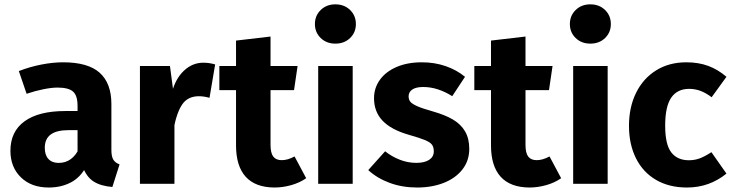

<svg xmlns="http://www.w3.org/2000/svg" viewBox="-20 -829 3303 866"><path d="M264.4 -548Q377.2 -548 429.8 -500.7Q482.4 -453.4 482.4 -359.8V-153Q482.4 -123.4 491 -109.1Q499.6 -94.8 519.2 -87.4L486.8 14.4Q433.6 10 401.7 -10.7Q369.8 -31.4 353 -77L329.8 -132V-351.6Q329.8 -398 309.4 -416Q289 -434 239.6 -434Q213.6 -434 176.7 -426.7Q139.8 -419.4 100 -406L65 -508.4Q114 -527.6 166.3 -537.8Q218.6 -548 264.4 -548ZM351.4 -328.2V-242H289.6Q235.2 -242 208.6 -222.2Q182 -202.4 182 -162.2Q182 -129.6 198.4 -111.9Q214.8 -94.2 244.8 -94.2Q276 -94.2 299.5 -111.5Q323 -128.8 337.6 -161.2L368.8 -77.8Q342.2 -28 298.5 -5.6Q254.8 16.8 199.8 16.8Q121.2 16.8 74.1 -29.3Q27 -75.4 27 -148.8Q27 -235.8 90.8 -282Q154.6 -328.2 274.6 -328.2Z M897.2 -546.2Q924 -546.2 950.4 -538.4L925 -387.8Q899.2 -395 877.2 -395Q827.2 -395 801.9 -358.1Q776.6 -321.2 762.4 -243.8L755.8 -413Q771.6 -474.4 809.8 -510.3Q848 -546.2 897.2 -546.2ZM746.6 -531.2 762 -415.4 766.8 -281.4V0H611.2V-531.2Z M1200.2 -176.2Q1200.2 -138.8 1212.6 -122.7Q1225 -106.6 1250.6 -106.6Q1278 -106.6 1308.6 -123.4L1361 -25.2Q1332 -4.8 1293.7 6Q1255.4 16.8 1217.8 16.8Q1131.6 16.2 1088.1 -31.9Q1044.6 -80 1044.6 -173.4V-646L1200.2 -664.2ZM1322.2 -531.2 1306.2 -422.4H969.4V-531.2Z M1570.8 -531.2V0H1415.2V-531.2ZM1492.6 -809.4Q1533 -809.4 1559.1 -783.9Q1585.2 -758.4 1585.2 -720.6Q1585.2 -682.8 1559.1 -657.5Q1533 -632.2 1492.6 -632.2Q1452.6 -632.2 1426.5 -657.5Q1400.4 -682.8 1400.4 -720.6Q1400.4 -758.4 1426.5 -783.9Q1452.6 -809.4 1492.6 -809.4Z M1882.8 -548Q1939.8 -548 1989.7 -530.9Q2039.6 -513.8 2077.4 -482.6L2019.8 -395.2Q1988 -415.2 1955.2 -425.9Q1922.4 -436.6 1888.8 -436.6Q1856.4 -436.6 1839.7 -425.3Q1823 -414 1823 -394.6Q1823 -379.8 1830.8 -370.1Q1838.6 -360.4 1861.7 -350.1Q1884.8 -339.8 1932.4 -326.4Q1987.4 -310.8 2023.2 -289.7Q2059 -268.6 2077.8 -236.2Q2096.6 -203.8 2096.6 -157.6Q2096.6 -104 2065.5 -64.4Q2034.4 -24.8 1981.1 -4Q1927.8 16.8 1861.6 16.8Q1794.4 16.8 1737.7 -4.1Q1681 -25 1641 -61.8L1717 -146.6Q1747.8 -122.2 1783.9 -108.3Q1820 -94.4 1857.8 -94.4Q1894.8 -94.4 1915.7 -108.1Q1936.6 -121.8 1936.6 -146.2Q1936.6 -165.4 1928.3 -176.5Q1920 -187.6 1897.2 -197.1Q1874.4 -206.6 1823.6 -221.2Q1744.4 -243.8 1705.7 -284.4Q1667 -325 1667 -386.2Q1667 -432 1693.3 -468.8Q1719.6 -505.6 1768.5 -526.8Q1817.4 -548 1882.8 -548Z M2350.2 -176.2Q2350.2 -138.8 2362.6 -122.7Q2375 -106.6 2400.6 -106.6Q2428 -106.6 2458.6 -123.4L2511 -25.2Q2482 -4.8 2443.7 6Q2405.4 16.8 2367.8 16.8Q2281.6 16.2 2238.1 -31.9Q2194.6 -80 2194.6 -173.4V-646L2350.2 -664.2ZM2472.2 -531.2 2456.2 -422.4H2119.4V-531.2Z M2720.8 -531.2V0H2565.2V-531.2ZM2642.6 -809.4Q2683 -809.4 2709.1 -783.9Q2735.2 -758.4 2735.2 -720.6Q2735.2 -682.8 2709.1 -657.5Q2683 -632.2 2642.6 -632.2Q2602.6 -632.2 2576.5 -657.5Q2550.4 -682.8 2550.4 -720.6Q2550.4 -758.4 2576.5 -783.9Q2602.6 -809.4 2642.6 -809.4Z M3075.8 -548Q3130.6 -548 3174.4 -531.8Q3218.2 -515.6 3256.6 -482.6L3189.8 -390.4Q3164.2 -409.8 3139.8 -419Q3115.4 -428.2 3088.2 -428.2Q3035 -428.2 3007.6 -388.6Q2980.2 -349 2980.2 -262.2Q2980.2 -177.2 3007.7 -141.7Q3035.2 -106.2 3087 -106.2Q3113.2 -106.2 3135.6 -114.5Q3158 -122.8 3188.8 -142.6L3256.6 -46Q3179.2 16.8 3078.8 16.8Q2998.2 16.8 2939.2 -17.5Q2880.2 -51.8 2848.6 -114.9Q2817 -178 2817 -261.4Q2817 -345.4 2848.9 -410.2Q2880.8 -475 2939.2 -511.5Q2997.6 -548 3075.8 -548Z"/></svg>

Font: Firava
Style: Regular
Weight: 400
Designer: Carrois Corporate & Edenspiekermann AG
Foundry: Greg Finn Gibson
Version: Version 5.000